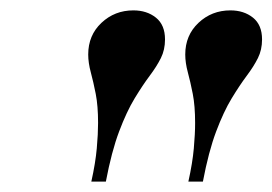

<svg xmlns="http://www.w3.org/2000/svg" viewBox="-20 -783 525 370"><path d="M343 -433Q351 -469 353.5 -497Q356 -525 356 -546Q356 -579 351.5 -602Q347 -625 342 -643.5Q337 -662 337 -678Q337 -715 362.5 -739Q388 -763 424 -763Q450 -763 467.5 -749Q485 -735 485 -707Q485 -687 477 -671Q469 -655 455.5 -637Q442 -619 426.5 -593.5Q411 -568 396.5 -529.5Q382 -491 371 -433ZM156 -433Q164 -469 166.5 -497Q169 -525 169 -546Q169 -579 164.5 -602Q160 -625 155 -643.5Q150 -662 150 -678Q150 -715 175.5 -739Q201 -763 237 -763Q263 -763 280.5 -749Q298 -735 298 -707Q298 -687 290 -671Q282 -655 268.5 -637Q255 -619 239.5 -593.5Q224 -568 209.5 -529.5Q195 -491 184 -433Z"/></svg>

Font: Libre Bodoni Medium
Style: Italic
Weight: 500
Italic angle: -13°
Designer: Pablo Impallari, Rodrigo Fuenzalida
Foundry: Impallari Type
Version: Version 2.005;gftools[0.9.23]